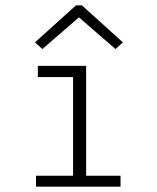

<svg xmlns="http://www.w3.org/2000/svg" viewBox="-20 -700 590 720"><path d="M115 0V-41H254V-411H122V-453H303V-41H432V0ZM139 -516 111 -541 265 -680H287L441 -541L413 -516L276 -635Z"/></svg>

Font: Inconsolata SemiExpanded Light
Style: Regular
Weight: 300
Width: 6
Monospace: yes
Designer: Raph Levien, Cyreal, Brenton Simpson
Foundry: Raph Levien, Cyreal, Google
Version: Version 3.001; ttfautohint (v1.8.2.53-6de2)